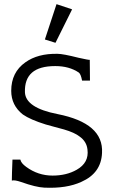

<svg xmlns="http://www.w3.org/2000/svg" viewBox="-20 -893 600 924"><path d="M471 -157Q467 -60 372 -18Q301 15 193 10Q152 8 82 -17Q50 -28 37 -24Q37 -52 40 -125H78Q81 -108 106 -90Q163 -48 233 -48Q300 -48 349 -76Q409 -110 401 -173Q397 -212 363 -236Q339 -255 288 -270Q273 -274 243.5 -282Q214 -290 200 -294Q126 -317 90 -342Q34 -386 34 -456Q34 -545 102 -593Q162 -636 257 -634Q283 -634 358 -615Q407 -604 412 -605Q412 -554 413 -505H375Q369 -537 359 -544Q313 -575 246 -575Q170 -575 134 -543.5Q98 -512 100 -449Q103 -374 257 -344Q368 -322 421.5 -275.5Q475 -229 471 -157ZM252 -873 327 -848 247 -687 196 -703Z"/></svg>

Font: GFS Neohellenic Rg
Style: Regular
Weight: 400
Designer: Takis Katsoulidis and George D. Matthiopoulos
Foundry: Takis Katsoulidis and George D. Matthiopoulos
Version: Version 1.0